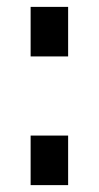

<svg xmlns="http://www.w3.org/2000/svg" viewBox="-20 -538 287 558"><path d="M69 -374V-518H178V-374ZM69 0V-144H178V0Z"/></svg>

Font: PTCRaleway
Style: Bold
Weight: 700
Designer: Matt McInerney, Pablo Impallari, Rodrigo Fuenzalida
Foundry: Matt McInerney, Pablo Impallari, Rodrigo Fuenzalida
Version: Version 3.000g; ttfautohint (v1.5) -l 8 -r 28 -G 28 -x 14 -D